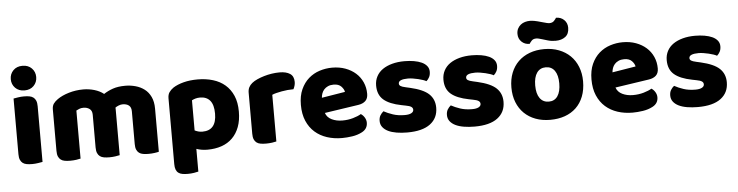

<svg xmlns="http://www.w3.org/2000/svg" viewBox="-51 -971 5372 1398"><g transform="rotate(-5 2635.0 -271.5)"><path d="M48 -621Q48 -659 73.5 -685Q99 -711 141 -711Q183 -711 208.5 -685Q234 -659 234 -621Q234 -583 208.5 -557Q183 -531 141 -531Q99 -531 73.5 -557Q48 -583 48 -621ZM226 -1Q215 1 193.5 4.5Q172 8 150 8Q128 8 110.5 5Q93 2 81 -7Q69 -16 62.5 -31.5Q56 -47 56 -72V-479Q67 -481 88.5 -484.5Q110 -488 132 -488Q154 -488 171.5 -485Q189 -482 201 -473Q213 -464 219.5 -448.5Q226 -433 226 -408Z M567 -501Q608 -501 647.5 -489.5Q687 -478 716 -455Q746 -475 783.5 -488Q821 -501 874 -501Q912 -501 948.5 -491Q985 -481 1013.5 -459.5Q1042 -438 1059 -402.5Q1076 -367 1076 -316V-1Q1066 2 1044.5 5Q1023 8 1000 8Q978 8 960.5 5Q943 2 931 -7Q919 -16 912.5 -31.5Q906 -47 906 -72V-311Q906 -341 889 -354.5Q872 -368 843 -368Q829 -368 813 -361.5Q797 -355 789 -348Q790 -344 790 -340.5Q790 -337 790 -334V-1Q779 2 757.5 5Q736 8 714 8Q692 8 674.5 5Q657 2 645 -7Q633 -16 626.5 -31.5Q620 -47 620 -72V-311Q620 -341 601.5 -354.5Q583 -368 557 -368Q539 -368 526 -362.5Q513 -357 504 -352V-1Q494 2 472.5 5Q451 8 428 8Q406 8 388.5 5Q371 2 359 -7Q347 -16 340.5 -31.5Q334 -47 334 -72V-374Q334 -401 345.5 -417Q357 -433 377 -447Q411 -471 461.5 -486Q512 -501 567 -501Z M1403 -501Q1463 -501 1514.5 -485.5Q1566 -470 1603 -438Q1640 -406 1661 -357.5Q1682 -309 1682 -242Q1682 -178 1664 -130Q1646 -82 1613 -49.5Q1580 -17 1533.5 -1Q1487 15 1430 15Q1387 15 1350 2V168Q1340 171 1318 174.5Q1296 178 1273 178Q1251 178 1233.5 175Q1216 172 1204 163Q1192 154 1186 138.5Q1180 123 1180 98V-382Q1180 -409 1191.5 -426Q1203 -443 1223 -457Q1254 -477 1300 -489Q1346 -501 1403 -501ZM1405 -119Q1508 -119 1508 -242Q1508 -306 1482.5 -337Q1457 -368 1409 -368Q1390 -368 1375 -363.5Q1360 -359 1349 -353V-133Q1361 -127 1375 -123Q1389 -119 1405 -119Z M1935 -1Q1925 2 1903.5 5Q1882 8 1859 8Q1837 8 1819.5 5Q1802 2 1790 -7Q1778 -16 1771.5 -31.5Q1765 -47 1765 -72V-372Q1765 -395 1773.5 -411.5Q1782 -428 1798 -441Q1814 -454 1837.5 -464.5Q1861 -475 1888 -483Q1915 -491 1944 -495.5Q1973 -500 2002 -500Q2050 -500 2078 -481.5Q2106 -463 2106 -421Q2106 -407 2102 -393.5Q2098 -380 2092 -369Q2071 -369 2049 -367Q2027 -365 2006 -361Q1985 -357 1966.5 -352.5Q1948 -348 1935 -342Z M2414 16Q2355 16 2304.5 -0.5Q2254 -17 2216.5 -50Q2179 -83 2157.5 -133Q2136 -183 2136 -250Q2136 -316 2157.5 -363.5Q2179 -411 2214 -441.5Q2249 -472 2294 -486.5Q2339 -501 2386 -501Q2439 -501 2482.5 -485Q2526 -469 2557.5 -441Q2589 -413 2606.5 -374Q2624 -335 2624 -289Q2624 -255 2605 -237Q2586 -219 2552 -214L2305 -177Q2316 -144 2350 -127.5Q2384 -111 2428 -111Q2469 -111 2505.5 -121.5Q2542 -132 2565 -146Q2581 -136 2592 -118Q2603 -100 2603 -80Q2603 -35 2561 -13Q2529 4 2489 10Q2449 16 2414 16ZM2386 -377Q2362 -377 2344.5 -369Q2327 -361 2316 -348.5Q2305 -336 2299.5 -320.5Q2294 -305 2293 -289L2464 -317Q2461 -337 2442 -357Q2423 -377 2386 -377Z M3116 -145Q3116 -69 3059 -26Q3002 17 2891 17Q2849 17 2813 11Q2777 5 2751.5 -7.5Q2726 -20 2711.5 -39Q2697 -58 2697 -84Q2697 -108 2707 -124.5Q2717 -141 2731 -152Q2760 -136 2797.5 -123.5Q2835 -111 2884 -111Q2915 -111 2931.5 -120Q2948 -129 2948 -144Q2948 -158 2936 -166Q2924 -174 2896 -179L2866 -185Q2779 -202 2736.5 -238.5Q2694 -275 2694 -343Q2694 -380 2710 -410Q2726 -440 2755 -460Q2784 -480 2824.5 -491Q2865 -502 2914 -502Q2951 -502 2983.5 -496.5Q3016 -491 3040 -480Q3064 -469 3078 -451.5Q3092 -434 3092 -410Q3092 -387 3083.5 -370.5Q3075 -354 3062 -343Q3054 -348 3038 -353.5Q3022 -359 3003 -363.5Q2984 -368 2964.5 -371Q2945 -374 2929 -374Q2896 -374 2878 -366.5Q2860 -359 2860 -343Q2860 -332 2870 -325Q2880 -318 2908 -312L2939 -305Q3035 -283 3075.5 -244.5Q3116 -206 3116 -145Z M3608 -145Q3608 -69 3551 -26Q3494 17 3383 17Q3341 17 3305 11Q3269 5 3243.5 -7.5Q3218 -20 3203.5 -39Q3189 -58 3189 -84Q3189 -108 3199 -124.5Q3209 -141 3223 -152Q3252 -136 3289.5 -123.5Q3327 -111 3376 -111Q3407 -111 3423.5 -120Q3440 -129 3440 -144Q3440 -158 3428 -166Q3416 -174 3388 -179L3358 -185Q3271 -202 3228.5 -238.5Q3186 -275 3186 -343Q3186 -380 3202 -410Q3218 -440 3247 -460Q3276 -480 3316.5 -491Q3357 -502 3406 -502Q3443 -502 3475.5 -496.5Q3508 -491 3532 -480Q3556 -469 3570 -451.5Q3584 -434 3584 -410Q3584 -387 3575.5 -370.5Q3567 -354 3554 -343Q3546 -348 3530 -353.5Q3514 -359 3495 -363.5Q3476 -368 3456.5 -371Q3437 -374 3421 -374Q3388 -374 3370 -366.5Q3352 -359 3352 -343Q3352 -332 3362 -325Q3372 -318 3400 -312L3431 -305Q3527 -283 3567.5 -244.5Q3608 -206 3608 -145Z M4198 -243Q4198 -181 4179 -132.5Q4160 -84 4125.5 -51Q4091 -18 4043 -1Q3995 16 3936 16Q3877 16 3829 -2Q3781 -20 3746.5 -53.5Q3712 -87 3693 -135Q3674 -183 3674 -243Q3674 -302 3693 -350Q3712 -398 3746.5 -431.5Q3781 -465 3829 -483Q3877 -501 3936 -501Q3995 -501 4043 -482.5Q4091 -464 4125.5 -430.5Q4160 -397 4179 -349Q4198 -301 4198 -243ZM3848 -243Q3848 -182 3871.5 -149.5Q3895 -117 3937 -117Q3979 -117 4001.5 -150Q4024 -183 4024 -243Q4024 -303 4001 -335.5Q3978 -368 3936 -368Q3894 -368 3871 -335.5Q3848 -303 3848 -243ZM3941 -697Q3959 -692 3971 -689Q3983 -686 3991 -686Q4013 -686 4025 -699Q4037 -712 4042 -721Q4077 -721 4100.5 -698.5Q4124 -676 4124 -641Q4124 -596 4096 -575Q4068 -554 4026 -554Q4012 -554 3998 -555.5Q3984 -557 3967 -562L3927 -574Q3913 -578 3903.5 -580.5Q3894 -583 3885 -583Q3863 -583 3851.5 -570.5Q3840 -558 3834 -548Q3799 -548 3775.5 -570.5Q3752 -593 3752 -628Q3752 -650 3760.5 -666.5Q3769 -683 3783 -694Q3797 -705 3814.5 -710Q3832 -715 3850 -715Q3863 -715 3881.5 -712Q3900 -709 3941 -697Z M4538 16Q4479 16 4428.5 -0.5Q4378 -17 4340.5 -50Q4303 -83 4281.5 -133Q4260 -183 4260 -250Q4260 -316 4281.5 -363.5Q4303 -411 4338 -441.5Q4373 -472 4418 -486.5Q4463 -501 4510 -501Q4563 -501 4606.5 -485Q4650 -469 4681.5 -441Q4713 -413 4730.5 -374Q4748 -335 4748 -289Q4748 -255 4729 -237Q4710 -219 4676 -214L4429 -177Q4440 -144 4474 -127.5Q4508 -111 4552 -111Q4593 -111 4629.5 -121.5Q4666 -132 4689 -146Q4705 -136 4716 -118Q4727 -100 4727 -80Q4727 -35 4685 -13Q4653 4 4613 10Q4573 16 4538 16ZM4510 -377Q4486 -377 4468.5 -369Q4451 -361 4440 -348.5Q4429 -336 4423.5 -320.5Q4418 -305 4417 -289L4588 -317Q4585 -337 4566 -357Q4547 -377 4510 -377Z M5240 -145Q5240 -69 5183 -26Q5126 17 5015 17Q4973 17 4937 11Q4901 5 4875.5 -7.5Q4850 -20 4835.5 -39Q4821 -58 4821 -84Q4821 -108 4831 -124.5Q4841 -141 4855 -152Q4884 -136 4921.5 -123.5Q4959 -111 5008 -111Q5039 -111 5055.5 -120Q5072 -129 5072 -144Q5072 -158 5060 -166Q5048 -174 5020 -179L4990 -185Q4903 -202 4860.5 -238.5Q4818 -275 4818 -343Q4818 -380 4834 -410Q4850 -440 4879 -460Q4908 -480 4948.5 -491Q4989 -502 5038 -502Q5075 -502 5107.5 -496.5Q5140 -491 5164 -480Q5188 -469 5202 -451.5Q5216 -434 5216 -410Q5216 -387 5207.5 -370.5Q5199 -354 5186 -343Q5178 -348 5162 -353.5Q5146 -359 5127 -363.5Q5108 -368 5088.5 -371Q5069 -374 5053 -374Q5020 -374 5002 -366.5Q4984 -359 4984 -343Q4984 -332 4994 -325Q5004 -318 5032 -312L5063 -305Q5159 -283 5199.5 -244.5Q5240 -206 5240 -145Z"/></g></svg>

Font: Baloo Bhai
Style: Regular
Weight: 400
Designer: Supriya Tembe, Noopur Datye and Ek Type
Foundry: Ek Type
Version: Version 1.443;PS 1.000;hotconv 16.6.51;makeotf.lib2.5.65220;